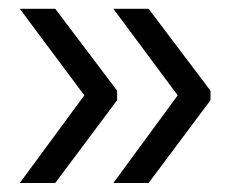

<svg xmlns="http://www.w3.org/2000/svg" viewBox="-20 -461 535 436"><path d="M171.5 -244.5 25 -441H105.5L246 -255V-233.5L105.5 -45.5H25ZM383.5 -244.5 237.5 -441H317.5L458 -255V-233.5L317.5 -45.5H237.5Z"/></svg>

Font: Anek Tamil
Style: Regular
Weight: 400
Designer: Aadarsh Rajan (Tamil), Yesha Goshar (Latin)
Foundry: Ek Type
Version: Version 1.003